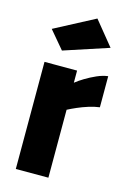

<svg xmlns="http://www.w3.org/2000/svg" viewBox="-116 -813 590 871"><g transform="rotate(15 179.0 -377.5)"><path d="M49 0V-503H202V-446Q218 -459 242 -473.5Q266 -488 293 -500Q320 -512 345 -515V-369Q321 -366 294 -357.5Q267 -349 243 -338.5Q219 -328 202 -319V0ZM112 -573 42 -656 230 -755 322 -642Z"/></g></svg>

Font: Cairo ExtraBold
Style: Regular
Weight: 800
Designer: Mohamed Gaber, Accademia di Belle Arti di Urbino
Foundry: Kief Type Foundry, Accademia di Belle Arti di Urbino
Version: Version 3.117